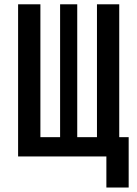

<svg xmlns="http://www.w3.org/2000/svg" viewBox="-20 -713 626 875"><path d="M62.5 0V-693.4H164.1V-87.9H253.9V-693.4H332V-87.9H421.9V-693.4H523.4V-87.9H566.4V141.6H464.8V0Z"/></svg>

Font: CaskaydiaCove NFP
Style: Regular
Weight: 400
Designer: Aaron Bell
Foundry: Saja Typeworks
Version: Version 2111.001; VTT 6.35;Nerd Fonts 3.1.1